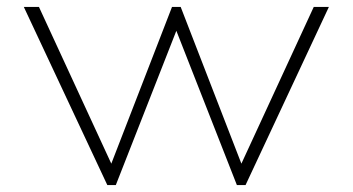

<svg xmlns="http://www.w3.org/2000/svg" viewBox="-20 -532 1014 552"><path d="M288.5 0 48.5 -512H92L300 -61.5L474.5 -512H499.5L674 -61.5L882 -512H925.5L686 0H661L487 -443.5L313 0Z"/></svg>

Font: Spartan Thin ExtraLight
Style: Regular
Weight: 250
Version: Version 1.004